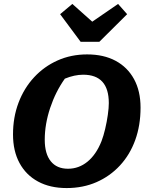

<svg xmlns="http://www.w3.org/2000/svg" viewBox="-20 -942 747 974"><path d="M318 12Q234 12 173 -21Q112 -54 79 -115Q46 -176 46 -260Q46 -347 74 -421Q102 -495 153 -550Q204 -605 272.5 -635.5Q341 -666 422 -666Q506 -666 566.5 -633.5Q627 -601 660 -540.5Q693 -480 693 -396Q693 -306 666 -231.5Q639 -157 588.5 -102.5Q538 -48 469.5 -18Q401 12 318 12ZM325 -86Q380 -86 424 -122Q468 -158 495 -226Q505 -252 513.5 -288Q522 -324 527 -359.5Q532 -395 532 -419Q532 -563 402 -563Q358 -563 309 -543Q262 -477 234.5 -394.5Q207 -312 207 -233Q207 -162 237.5 -124Q268 -86 325 -86ZM389 -730 285 -870 347 -922 448 -832 579 -922 625 -870 484 -730Z"/></svg>

Font: Piazzolla
Style: Bold Italic
Weight: 700
Italic angle: -11.3°
Designer: Juan Pablo del Peral
Foundry: Huerta Tipografica
Version: Version 1.330